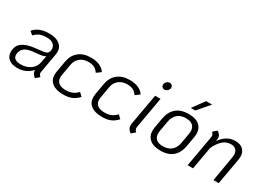

<svg xmlns="http://www.w3.org/2000/svg" viewBox="-17 -1369 2816 2055"><g transform="rotate(30 1391.0 -341.0)"><path d="M424 -85Q422 -73 422 -70Q422 -58 427 -49.5Q432 -41 445 -29L400 11Q355 -21 356 -67Q325 -30 280.5 -9.5Q236 11 180 11Q111 11 73 -20.5Q35 -52 35 -105Q35 -183 87 -220.5Q139 -258 234 -269L314 -278Q364 -283 381 -295.5Q398 -308 402 -341V-338Q405 -382 376.5 -406.5Q348 -431 299 -431Q241 -431 208.5 -417Q176 -403 145 -371L105 -405Q137 -444 184.5 -462.5Q232 -481 299 -481Q378 -481 423.5 -446Q469 -411 469 -351Q469 -337 466 -322ZM388 -254Q374 -245 355.5 -240Q337 -235 307 -232L232 -224Q167 -217 133 -187Q99 -157 99 -108Q99 -41 194 -41Q264 -41 313 -77Q362 -113 373 -172Z M563 -129Q563 -146 566 -164L591 -306Q606 -389 663.5 -435Q721 -481 810 -481Q874 -481 919 -461Q964 -441 988 -404L935 -365Q911 -399 883.5 -413Q856 -427 810 -427Q750 -427 709 -394.5Q668 -362 658 -306L633 -164Q630 -149 630 -136Q630 -91 660 -67Q690 -43 748 -43Q794 -43 828.5 -57.5Q863 -72 892 -104L932 -65Q894 -24 851.5 -6.5Q809 11 748 11Q659 11 611 -25.5Q563 -62 563 -129Z M1042 -129Q1042 -146 1045 -164L1070 -306Q1085 -389 1142.5 -435Q1200 -481 1289 -481Q1353 -481 1398 -461Q1443 -441 1467 -404L1414 -365Q1390 -399 1362.5 -413Q1335 -427 1289 -427Q1229 -427 1188 -394.5Q1147 -362 1137 -306L1112 -164Q1109 -149 1109 -136Q1109 -91 1139 -67Q1169 -43 1227 -43Q1273 -43 1307.5 -57.5Q1342 -72 1371 -104L1411 -65Q1373 -24 1330.5 -6.5Q1288 11 1227 11Q1138 11 1090 -25.5Q1042 -62 1042 -129Z M1621 -615Q1621 -636 1638 -652.5Q1655 -669 1677 -669Q1693 -669 1704 -658Q1715 -647 1715 -631Q1715 -610 1698 -593Q1681 -576 1660 -576Q1643 -576 1632 -587Q1621 -598 1621 -615ZM1538 -65Q1538 -71 1540 -87L1608 -470H1675L1607 -85Q1606 -80 1606 -71Q1606 -59 1611 -50Q1616 -41 1628 -29L1583 11Q1560 -6 1549 -24Q1538 -42 1538 -65Z M1770 -134Q1770 -152 1773 -170L1796 -300Q1811 -384 1866.5 -432.5Q1922 -481 2021 -481Q2108 -481 2152 -441.5Q2196 -402 2196 -337Q2196 -320 2193 -300L2170 -170Q2156 -87 2101.5 -38Q2047 11 1949 11Q1861 11 1815.5 -28.5Q1770 -68 1770 -134ZM2103 -170 2126 -300Q2129 -315 2129 -330Q2129 -374 2101.5 -400.5Q2074 -427 2016 -427Q1949 -427 1911 -392Q1873 -357 1863 -300L1840 -170Q1837 -155 1837 -140Q1837 -95 1864 -69Q1891 -43 1949 -43Q2016 -43 2054.5 -78.5Q2093 -114 2103 -170ZM2110 -693H2184L2059 -548H2004Z M2726 -359Q2726 -347 2722 -321L2665 0H2600L2653 -311Q2656 -328 2656 -343Q2656 -383 2634.5 -405Q2613 -427 2573 -427Q2512 -427 2468 -384Q2424 -341 2397 -279L2348 0H2281L2349 -385Q2350 -390 2350 -398Q2350 -410 2345 -420Q2340 -430 2328 -442L2374 -481Q2398 -466 2408.5 -450Q2419 -434 2419 -411Q2419 -400 2416 -383L2415 -375Q2446 -423 2492.5 -452Q2539 -481 2598 -481Q2657 -481 2691.5 -448.5Q2726 -416 2726 -359Z"/></g></svg>

Font: KoHo
Style: Italic
Weight: 400
Italic angle: -10°
Designer: Cadson Demak & Katatrad Team
Foundry: Cadson Demak Co.,Ltd.
Version: Version 1.000